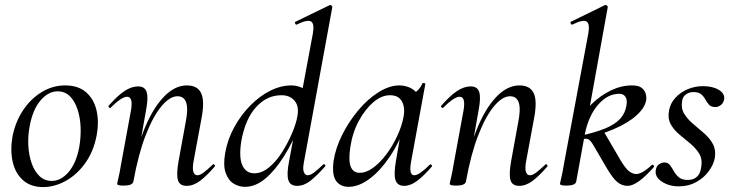

<svg xmlns="http://www.w3.org/2000/svg" viewBox="-20 -746 2981 780"><path d="M155 14Q105 14 73.5 -14Q42 -42 31.5 -89Q21 -136 31 -193Q43 -252 74 -298.5Q105 -345 149.5 -372Q194 -399 245 -399Q298 -399 330 -371Q362 -343 372.5 -296Q383 -249 372 -193Q359 -128 325 -81.5Q291 -35 246 -10.5Q201 14 155 14ZM190 -11Q228 -11 259 -47.5Q290 -84 302 -149Q309 -189 307.5 -228.5Q306 -268 295 -301.5Q284 -335 264 -355Q244 -375 214 -375Q177 -375 145.5 -339Q114 -303 101 -236Q93 -195 95 -155.5Q97 -116 108.5 -83Q120 -50 140.5 -30.5Q161 -11 190 -11Z M738 9Q710 9 703 -14Q696 -37 705 -89L734 -248Q756 -355 701 -355Q670 -355 636 -314.5Q602 -274 572 -197Q542 -120 522 -9L508 -10Q529 -127 563.5 -214.5Q598 -302 643.5 -350.5Q689 -399 739 -399Q782 -399 797 -368Q812 -337 799 -267L766 -89Q761 -59 766 -46.5Q771 -34 782 -34Q793 -34 808.5 -46Q824 -58 844 -77Q847 -81 851 -77Q855 -73 852 -69Q820 -32 793 -11.5Q766 9 738 9ZM483 8Q467 8 461.5 6Q456 4 456 1Q456 -2 461.5 -25Q467 -48 471 -74L512 -297Q522 -353 496 -353Q485 -353 468 -341.5Q451 -330 430 -309Q427 -305 423 -309.5Q419 -314 422 -317Q457 -357 485.5 -376Q514 -395 541 -395Q568 -395 575.5 -373Q583 -351 574 -302L522 -9Q519 8 483 8Z M975 13Q950 13 928.5 -0.5Q907 -14 896.5 -44.5Q886 -75 895 -126Q905 -181 932 -230Q959 -279 997 -317.5Q1035 -356 1078 -377.5Q1121 -399 1164 -399Q1193 -399 1217.5 -383.5Q1242 -368 1245 -332L1201 -246Q1171 -171 1134.5 -112.5Q1098 -54 1058 -20.5Q1018 13 975 13ZM1013 -42Q1044 -42 1073.5 -66.5Q1103 -91 1126.5 -128.5Q1150 -166 1166.5 -205Q1183 -244 1188 -273Q1196 -315 1176 -337.5Q1156 -360 1122 -359Q1064 -359 1020 -310.5Q976 -262 960 -171Q950 -105 965 -73.5Q980 -42 1013 -42ZM1187 9Q1159 9 1151.5 -14Q1144 -37 1154 -89L1251 -610Q1258 -649 1244 -658.5Q1230 -668 1185 -646Q1181 -645 1179 -651Q1177 -657 1181 -658L1319 -725Q1323 -727 1327 -723Q1331 -719 1330 -717L1215 -89Q1209 -59 1214.5 -46.5Q1220 -34 1230 -34Q1241 -34 1257 -46Q1273 -58 1292 -77Q1296 -81 1300 -77Q1304 -73 1300 -69Q1267 -32 1241 -11.5Q1215 9 1187 9Z M1396 13Q1363 13 1345.5 -11Q1328 -35 1335 -91Q1343 -144 1370 -198Q1397 -252 1435.5 -298Q1474 -344 1518 -371.5Q1562 -399 1602 -399Q1621 -399 1640 -392Q1659 -385 1672.5 -369.5Q1686 -354 1688 -328L1640 -357Q1654 -359 1671 -373.5Q1688 -388 1696 -407Q1698 -410 1703.5 -408.5Q1709 -407 1708 -405L1650 -89Q1640 -34 1663 -34Q1674 -34 1690.5 -46Q1707 -58 1726 -77Q1729 -80 1733 -76Q1737 -72 1734 -69Q1702 -32 1675 -11.5Q1648 9 1622 9Q1595 9 1587 -13.5Q1579 -36 1588 -89L1612 -229L1630 -246Q1603 -168 1563.5 -109.5Q1524 -51 1480.5 -19Q1437 13 1396 13ZM1441 -44Q1468 -44 1496 -64.5Q1524 -85 1549.5 -119Q1575 -153 1593.5 -193Q1612 -233 1619 -269Q1627 -309 1612.5 -334.5Q1598 -360 1563 -359Q1530 -359 1497 -331Q1464 -303 1438 -255.5Q1412 -208 1403 -147Q1395 -93 1405 -68.5Q1415 -44 1441 -44Z M2089 9Q2061 9 2054 -14Q2047 -37 2056 -89L2085 -248Q2107 -355 2052 -355Q2021 -355 1987 -314.5Q1953 -274 1923 -197Q1893 -120 1873 -9L1859 -10Q1880 -127 1914.5 -214.5Q1949 -302 1994.5 -350.5Q2040 -399 2090 -399Q2133 -399 2148 -368Q2163 -337 2150 -267L2117 -89Q2112 -59 2117 -46.5Q2122 -34 2133 -34Q2144 -34 2159.5 -46Q2175 -58 2195 -77Q2198 -81 2202 -77Q2206 -73 2203 -69Q2171 -32 2144 -11.5Q2117 9 2089 9ZM1834 8Q1818 8 1812.5 6Q1807 4 1807 1Q1807 -2 1812.5 -25Q1818 -48 1822 -74L1863 -297Q1873 -353 1847 -353Q1836 -353 1819 -341.5Q1802 -330 1781 -309Q1778 -305 1774 -309.5Q1770 -314 1773 -317Q1808 -357 1836.5 -376Q1865 -395 1892 -395Q1919 -395 1926.5 -373Q1934 -351 1925 -302L1873 -9Q1870 8 1834 8Z M2282 8Q2266 8 2260.5 6Q2255 4 2255 1Q2255 -2 2260.5 -25Q2266 -48 2270 -74L2370 -610Q2377 -649 2363 -658.5Q2349 -668 2305 -646Q2301 -645 2298.5 -651Q2296 -657 2300 -658L2437 -725Q2441 -727 2445.5 -723.5Q2450 -720 2449 -717L2357 -207L2321 -9Q2318 8 2282 8ZM2530 9Q2507 9 2489 -5.5Q2471 -20 2448 -58L2390 -157Q2379 -176 2369.5 -180.5Q2360 -185 2336 -179L2432 -213L2501 -95Q2522 -60 2536.5 -49.5Q2551 -39 2565 -39Q2576 -39 2592 -48Q2608 -57 2627 -75Q2631 -79 2635 -74.5Q2639 -70 2636 -67Q2569 9 2530 9ZM2336 -179V-194Q2400 -208 2439.5 -224.5Q2479 -241 2499.5 -263.5Q2520 -286 2525 -318Q2529 -340 2521 -352.5Q2513 -365 2496 -365Q2449 -365 2411 -322Q2373 -279 2357 -207L2324 -243Q2348 -288 2383.5 -323Q2419 -358 2461.5 -378.5Q2504 -399 2547 -399Q2575 -399 2587.5 -388.5Q2600 -378 2603.5 -364Q2607 -350 2605 -339Q2600 -308 2565.5 -277Q2531 -246 2472.5 -221Q2414 -196 2336 -179Z M2738 11Q2698 11 2669 -8Q2640 -27 2644 -54Q2646 -70 2656.5 -78Q2667 -86 2679 -86Q2694 -86 2702 -75Q2710 -64 2717.5 -50.5Q2725 -37 2737.5 -26Q2750 -15 2774 -15Q2798 -15 2812 -28.5Q2826 -42 2829 -69Q2834 -100 2820 -122.5Q2806 -145 2783.5 -163.5Q2761 -182 2739 -200.5Q2717 -219 2704.5 -242Q2692 -265 2698 -297Q2703 -326 2723.5 -348.5Q2744 -371 2773.5 -383.5Q2803 -396 2836 -396Q2875 -396 2900 -381Q2925 -366 2922 -343Q2919 -327 2908 -319Q2897 -311 2887 -311Q2869 -311 2860.5 -320.5Q2852 -330 2845.5 -342Q2839 -354 2828.5 -363Q2818 -372 2797 -372Q2779 -372 2766 -362Q2753 -352 2751 -335Q2746 -306 2759.5 -284Q2773 -262 2795.5 -243Q2818 -224 2840.5 -204.5Q2863 -185 2876 -161Q2889 -137 2884 -105Q2879 -77 2859 -50Q2839 -23 2808 -6Q2777 11 2738 11Z"/></svg>

Font: Cormorant Medium
Style: Italic
Weight: 500
Italic angle: -10°
Designer: Christian Thalmann (Catharsis Fonts)
Foundry: Catharsis Fonts
Version: Version 4.000